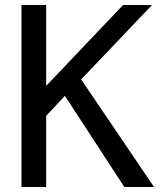

<svg xmlns="http://www.w3.org/2000/svg" viewBox="-20 -749 640 769"><path d="M66 -729H165V-405L473 -729H589L305 -431L597 0H478L240 -365L165 -285V0H66Z"/></svg>

Font: PlemolJP35 Console
Style: Regular
Weight: 400
Version: v2.0.3; ttfautohint (v1.8.4.7-5d5b-dirty) -l 6 -r 45 -G 200 